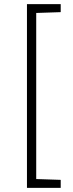

<svg xmlns="http://www.w3.org/2000/svg" viewBox="-20 -763 356 933"><path d="M111 150V-743H275V-704L156 -700V107L275 111V150Z"/></svg>

Font: Saira ExtraLight
Style: Regular
Weight: 200
Designer: Hector Gatti with collaboration of the Omnibus-Type team
Foundry: Omnibus-Type
Version: Version 1.100; ttfautohint (v1.8.3)